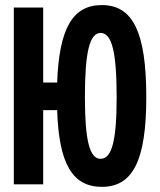

<svg xmlns="http://www.w3.org/2000/svg" viewBox="-20 -723 626 753"><path d="M379.4 9.8C502 9.8 553.7 -95.2 553.7 -341.8C553.7 -595.2 502 -703.1 379.4 -703.1C265.1 -703.1 211.9 -611.8 204.1 -399.4H149.4V-693.4H34.2V0H149.4V-291H204.1C210.9 -80.6 264.2 9.8 379.4 9.8ZM374.5 -100.1C331.5 -100.1 313 -172.4 313 -341.8C313 -518.6 331.5 -593.8 374.5 -593.8C418.9 -593.8 437.5 -518.6 437.5 -341.8C437.5 -172.4 418.9 -100.1 374.5 -100.1Z"/></svg>

Font: Cascadia Code PL SemiBold
Style: Regular
Weight: 600
Monospace: yes
Designer: Aaron Bell
Foundry: Saja Typeworks
Version: Version 2404.023